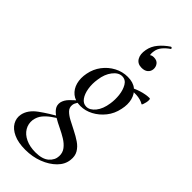

<svg xmlns="http://www.w3.org/2000/svg" viewBox="-347 -717 1041 1041"><g transform="rotate(45 173.5 -196.5)"><path d="M272 -673Q276 -675 279.5 -670.5Q283 -666 279 -663Q257 -648 242 -629.5Q227 -611 224 -589Q220 -565 226.5 -554Q233 -543 242 -541L213 -528Q212 -548 221 -557.5Q230 -567 247 -567Q271 -567 282 -552Q293 -537 291 -518Q289 -501 276 -490Q263 -479 240 -479Q209 -479 195 -502.5Q181 -526 188 -563Q194 -597 217 -624.5Q240 -652 272 -673ZM108 281Q54 281 18 264.5Q-18 248 -33.5 221Q-49 194 -43 163Q-34 119 12.5 85Q59 51 120 18L127 26Q105 39 82.5 55Q60 71 44 90.5Q28 110 23 138Q19 170 34.5 196Q50 222 82 237Q114 252 157 252Q210 252 236 229Q262 206 263 175Q264 148 248.5 128Q233 108 208.5 93Q184 78 156.5 65Q129 52 105.5 38Q82 24 69.5 6.5Q57 -11 61 -34Q66 -57 86.5 -78Q107 -99 137 -123L147 -115Q136 -110 127.5 -97.5Q119 -85 117 -72Q114 -50 129 -34.5Q144 -19 168.5 -6Q193 7 221 21Q249 35 273.5 51.5Q298 68 311.5 91Q325 114 321 146Q317 184 286.5 214.5Q256 245 209.5 263Q163 281 108 281ZM152 -98Q112 -98 87 -118.5Q62 -139 53 -172.5Q44 -206 52 -246Q60 -288 85 -321Q110 -354 146 -373Q182 -392 222 -392Q264 -392 288.5 -372Q313 -352 321.5 -319Q330 -286 321 -246Q312 -201 285.5 -168Q259 -135 224 -116.5Q189 -98 152 -98ZM177 -118Q204 -118 227 -146.5Q250 -175 257 -224Q262 -256 258 -290Q254 -324 239.5 -348.5Q225 -373 198 -373Q170 -373 146.5 -342.5Q123 -312 117 -266Q111 -229 116.5 -195Q122 -161 137.5 -139.5Q153 -118 177 -118ZM260 -346 259 -353Q289 -372 324 -383Q359 -394 387 -394Q392 -394 392.5 -385Q393 -376 390.5 -365Q388 -354 385 -346Q382 -338 379 -340Q356 -354 322.5 -355.5Q289 -357 260 -346Z"/></g></svg>

Font: Cormorant Light Medium
Style: Italic
Weight: 500
Italic angle: -10°
Version: Version 4.000